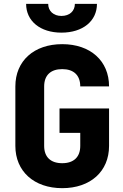

<svg xmlns="http://www.w3.org/2000/svg" viewBox="-20 -970 640 1000"><path d="M300 -800C411 -800 485 -860 485 -950H370C370 -912 342 -887 300 -887C259 -887 231 -912 231 -950H116C116 -860 190 -800 300 -800ZM304 10C451 10 548 -77 548 -210V-405H290V-278H398V-210C398 -152 364 -120 304 -120C244 -120 210 -152 210 -210V-520C210 -578 244 -610 304 -610C364 -610 398 -578 398 -520H548C548 -653 451 -740 304 -740C157 -740 60 -653 60 -520V-210C60 -78 157 10 304 10Z"/></svg>

Font: JetBrains Mono ExtraBold
Style: Regular
Weight: 800
Monospace: yes
Designer: Philipp Nurullin, Konstantin Bulenkov
Foundry: JetBrains
Version: Version 2.305